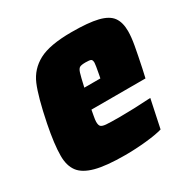

<svg xmlns="http://www.w3.org/2000/svg" viewBox="-126 -633 745 757"><g transform="rotate(-30 246.5 -255.0)"><path d="M13 -116Q13 -169 30 -254Q52 -363 73.5 -414Q95 -465 144.5 -491.5Q194 -518 293 -518Q370 -518 412.5 -507.5Q455 -497 472 -473.5Q489 -450 489 -410Q489 -384 482.5 -347.5Q476 -311 464 -254L455 -214H209Q208 -208 204.5 -189.5Q201 -171 201 -163Q201 -147 207 -141.5Q213 -136 229.5 -134.5Q246 -133 293 -133Q351 -133 433 -138L406 -10Q379 -2 331 3Q283 8 235 8Q149 8 101 -5Q53 -18 33 -45Q13 -72 13 -116ZM301 -303 304 -318Q312 -360 312 -368Q312 -381 306 -384Q300 -387 282 -387Q263 -387 255.5 -383Q248 -379 243 -363.5Q238 -348 228 -303Z"/></g></svg>

Font: Saira Semi Condensed Black
Style: Italic
Weight: 900
Width: 4
Italic angle: -12°
Designer: Hector Gatti with collaboration of the Omnibus-Type team
Foundry: Omnibus-Type
Version: Version 1.001; ttfautohint (v1.8)